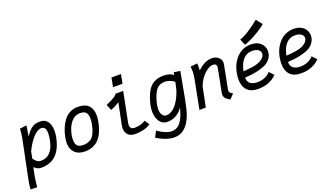

<svg xmlns="http://www.w3.org/2000/svg" viewBox="-89 -1362 3788 2177"><g transform="rotate(-20 1805.5 -273.5)"><path d="M385.7 -257.3Q395 -306.2 395 -337.9Q395 -418.9 339.8 -418.9Q291.5 -418.9 238.3 -360.1Q185.1 -301.3 142.1 -210L126.5 -127.9Q150.4 -99.1 162.1 -89.8Q184.6 -72.3 213.4 -72.3Q349.6 -72.3 385.7 -257.3ZM95.7 -369.6Q96.2 -371.6 96.9 -375.5Q97.7 -379.4 98.1 -381.3Q108.4 -435.5 111.3 -496.1L193.4 -505.9Q193.4 -498.5 172.9 -377Q204.1 -426.8 233.9 -453.1Q263.7 -479.5 289.8 -487.1Q315.9 -494.6 354 -494.6Q410.6 -494.6 441.2 -452.6Q471.7 -410.6 471.7 -339.8Q471.7 -305.7 464.4 -266.6Q412.1 3.4 191.9 3.4Q177.7 3.4 166.5 1.2Q155.3 -1 145.5 -5.9Q135.7 -10.7 130.4 -14.2Q125 -17.6 116.2 -24.9Q107.4 -32.2 104.5 -34.2L82.5 73.7Q71.3 148.4 67.4 195.3L-11.7 192.4Q-7.8 133.8 5.4 71.3Z M820.8 -105Q871.6 -145.5 894 -258.8Q894.5 -260.3 895 -263.2Q895.5 -266.1 896 -267.6Q901.9 -301.3 901.9 -323.2Q901.9 -349.1 898.4 -366.5Q895 -383.8 885.7 -398.9Q876.5 -414.1 857.2 -421.4Q837.9 -428.7 808.6 -428.7Q746.1 -428.7 700.7 -374.3Q655.3 -319.8 637.7 -229Q632.3 -201.2 632.3 -179.7Q632.3 -152.8 635.7 -135.5Q639.2 -118.2 649.2 -103.8Q659.2 -89.4 678.5 -82.8Q697.8 -76.2 728 -76.2Q782.2 -76.7 820.8 -105ZM716.3 -0.5H715.3Q640.6 -0.5 596.9 -43.7Q553.2 -86.9 553.2 -160.6Q553.2 -189.9 560.1 -226.6Q570.8 -282.7 590.6 -330.6Q610.4 -378.4 639.9 -418.2Q669.4 -458 712.4 -481Q755.4 -503.9 806.6 -503.9Q877 -503.9 916 -479.7Q955.1 -455.6 971.7 -405.8Q980.5 -379.4 980.5 -339.4Q980.5 -300.8 973.1 -265.1Q964.4 -220.7 952.1 -183.8Q939.9 -147 919.2 -112.1Q898.4 -77.1 871.3 -53.2Q844.2 -29.3 804.9 -14.9Q765.6 -0.5 717.3 -0.5Z M1284.7 -686.5H1399.4L1378.4 -576.7H1263.7ZM1357.9 -498 1286.1 -138.7Q1283.7 -127 1283.7 -113.3Q1283.7 -60.5 1338.4 -60.5Q1414.1 -60.5 1470.2 -97.7L1507.3 -40.5Q1472.7 -16.1 1423.6 -3.7Q1374.5 8.8 1325.7 8.8Q1292 8.8 1267.8 -0.7Q1243.7 -10.3 1230.7 -26.9Q1217.8 -43.5 1211.9 -62Q1206.1 -80.6 1206.1 -102.1Q1206.1 -121.1 1209.5 -136.7L1262.2 -397Q1247.1 -385.7 1213.6 -367.9Q1180.2 -350.1 1155.3 -342.3L1127 -412.6Q1179.2 -434.6 1210.9 -453.1Q1242.7 -471.7 1250.7 -479.7Q1258.8 -487.8 1265.1 -498Z M1671.4 -251Q1659.2 -205.6 1659.2 -168.9Q1659.2 -123 1676.8 -96.7Q1694.3 -70.3 1723.6 -70.3Q1755.4 -70.3 1784.4 -86.7Q1813.5 -103 1834.5 -126.5Q1855.5 -149.9 1874.8 -182.6Q1894 -215.3 1905.3 -241.7Q1916.5 -268.1 1926.8 -296.9L1948.7 -392.6Q1931.2 -404.8 1919.4 -411.9Q1907.7 -418.9 1884.5 -426.8Q1861.3 -434.6 1837.9 -434.6Q1770.5 -434.6 1734.6 -392.6Q1698.7 -350.6 1671.4 -251ZM2043.9 -489.3 1985.4 -173.8Q1962.9 -54.7 1940.9 6.8Q1872.6 196.3 1725.6 196.3Q1635.3 196.3 1516.1 125.5L1553.2 52.2Q1651.4 120.6 1722.7 120.6Q1745.1 120.6 1765.1 113Q1785.2 105.5 1799.8 95Q1814.5 84.5 1828.1 65.7Q1841.8 46.9 1850.1 32.7Q1858.4 18.6 1867.7 -5.1Q1877 -28.8 1880.9 -40.5Q1884.8 -52.2 1891.4 -74.7Q1897.9 -97.2 1898.9 -101.1Q1826.7 3.9 1709.5 3.9Q1653.3 3.9 1619.1 -44.2Q1585 -92.3 1585 -167.5Q1585 -206.1 1594.2 -246.1Q1626 -381.8 1683.3 -443.4Q1740.7 -504.9 1847.7 -504.9Q1876 -504.9 1900.1 -498.8Q1924.3 -492.7 1936 -486.3Q1947.8 -480 1963.4 -469.2Q1966.3 -483.9 1968.3 -501Z M2252.9 -418Q2337.9 -502.9 2427.7 -502.9Q2470.2 -502.9 2503.2 -477.3Q2536.1 -451.7 2536.1 -409.2Q2536.1 -398.4 2534.2 -388.7L2478.5 -103Q2477.5 -99.1 2477.5 -92.8Q2477.5 -88.9 2478 -85.2Q2478.5 -81.5 2480.2 -78.4Q2481.9 -75.2 2483.2 -72.8Q2484.4 -70.3 2487.8 -67.4Q2491.2 -64.5 2492.7 -62.7Q2494.1 -61 2498.8 -58.1Q2503.4 -55.2 2504.9 -54Q2506.3 -52.7 2512 -49.6Q2517.6 -46.4 2519 -45.4L2467.3 9.3Q2451.2 0.5 2441.4 -5.9Q2431.6 -12.2 2420.4 -22.9Q2409.2 -33.7 2403.8 -47.1Q2398.4 -60.5 2398.4 -77.6Q2398.4 -86.4 2400.9 -99.6L2454.1 -373.5Q2456.1 -381.8 2456.1 -391.6Q2456.1 -428.2 2414.1 -428.2Q2367.7 -428.2 2311 -376.5Q2254.4 -324.7 2221.2 -237.3L2173.3 0L2096.2 0.5L2163.1 -344.2Q2173.8 -399.9 2173.8 -434.1Q2173.8 -443.8 2173.1 -453.4Q2172.4 -462.9 2171.4 -474.9Q2170.4 -486.8 2169.9 -495.1L2252.9 -503.9Q2254.4 -490.7 2254.4 -462.9Q2254.4 -441.4 2252.9 -418Z M2803.7 -590.8Q2852.5 -605.5 2923.8 -652.1Q2995.1 -698.7 3045.9 -742.7L3103 -669.4Q3061.5 -630.4 2975.1 -581.8Q2888.7 -533.2 2834.5 -517.6ZM2715.8 -240.2Q2749 -242.7 2767.3 -244.4Q2785.6 -246.1 2820.8 -250.7Q2856 -255.4 2883.1 -263.7Q2910.2 -272 2929.7 -283.7Q2983.9 -316.4 2983.9 -358.9Q2983.9 -387.2 2957.3 -405.8Q2930.7 -424.3 2882.8 -424.3Q2819.8 -424.3 2776.6 -377.7Q2733.4 -331.1 2715.8 -240.2ZM2896.5 -498.5Q2971.2 -498.5 3013.2 -458.3Q3055.2 -418 3055.2 -361.3Q3055.2 -323.2 3034.7 -287.6Q3014.2 -252 2975.6 -228Q2941.4 -207 2886.2 -193.1Q2831.1 -179.2 2794.4 -174.8Q2757.8 -170.4 2708 -166.5V-161.1Q2708 -149.4 2710.7 -137.9Q2713.4 -126.5 2720.9 -113.8Q2728.5 -101.1 2740.7 -91.8Q2752.9 -82.5 2773.7 -76.2Q2794.4 -69.8 2821.8 -69.8Q2921.9 -69.8 2981.4 -135.7L3031.2 -82.5Q3030.8 -82 3022 -73.7Q3013.2 -65.4 3009 -62.3Q3004.9 -59.1 2993.9 -50.3Q2982.9 -41.5 2973.9 -36.9Q2964.8 -32.2 2950.7 -24.7Q2936.5 -17.1 2921.6 -12.7Q2906.7 -8.3 2888.7 -3.7Q2870.6 1 2849.4 2.9Q2828.1 4.9 2805.2 4.9Q2717.8 4.9 2673.8 -42.2Q2629.9 -89.4 2629.9 -173.8Q2629.9 -209 2638.2 -252Q2659.7 -360.8 2728 -429.7Q2796.4 -498.5 2896.5 -498.5Z M3233.4 -240.2Q3266.6 -242.7 3284.9 -244.4Q3303.2 -246.1 3338.4 -250.7Q3373.5 -255.4 3400.6 -263.7Q3427.7 -272 3447.3 -283.7Q3501.5 -316.4 3501.5 -358.9Q3501.5 -387.2 3474.9 -405.8Q3448.2 -424.3 3400.4 -424.3Q3337.4 -424.3 3294.2 -377.7Q3251 -331.1 3233.4 -240.2ZM3414.1 -498.5Q3488.8 -498.5 3530.8 -458.3Q3572.8 -418 3572.8 -361.3Q3572.8 -323.2 3552.2 -287.6Q3531.7 -252 3493.2 -228Q3459 -207 3403.8 -193.1Q3348.6 -179.2 3312 -174.8Q3275.4 -170.4 3225.6 -166.5V-161.1Q3225.6 -149.4 3228.3 -137.9Q3231 -126.5 3238.5 -113.8Q3246.1 -101.1 3258.3 -91.8Q3270.5 -82.5 3291.3 -76.2Q3312 -69.8 3339.4 -69.8Q3439.5 -69.8 3499 -135.7L3548.8 -82.5Q3548.3 -82 3539.6 -73.7Q3530.8 -65.4 3526.6 -62.3Q3522.5 -59.1 3511.5 -50.3Q3500.5 -41.5 3491.5 -36.9Q3482.4 -32.2 3468.3 -24.7Q3454.1 -17.1 3439.2 -12.7Q3424.3 -8.3 3406.2 -3.7Q3388.2 1 3366.9 2.9Q3345.7 4.9 3322.8 4.9Q3235.4 4.9 3191.4 -42.2Q3147.5 -89.4 3147.5 -173.8Q3147.5 -209 3155.8 -252Q3177.2 -360.8 3245.6 -429.7Q3314 -498.5 3414.1 -498.5Z"/></g></svg>

Font: Fantasque Sans Mono
Style: Italic
Weight: 400
Italic angle: -11°
Monospace: yes
Designer: Jany Belluz
Version: Version 1.8.0 ; ttfautohint (v1.8.2)